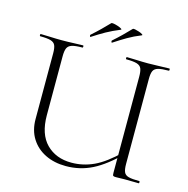

<svg xmlns="http://www.w3.org/2000/svg" viewBox="-114 -888 991 1010"><g transform="rotate(15 382.0 -383.0)"><path d="M584 -542Q584 -571 578 -586Q572 -601 553 -607Q534 -613 495 -613Q492 -613 492 -619Q492 -625 495 -625Q518 -625 547.5 -623.5Q577 -622 611 -622Q643 -622 673 -623.5Q703 -625 726 -625Q729 -625 729 -619Q729 -613 726 -613Q688 -613 668.5 -607.5Q649 -602 642.5 -587.5Q636 -573 636 -544V-81Q636 -52 642.5 -37Q649 -22 668.5 -17Q688 -12 726 -12Q729 -12 729 -6Q729 0 726 0Q707 0 688.5 -0.5Q670 -1 649 -1Q635 -1 625 -0.5Q615 0 602 0Q590 0 587 -3Q584 -6 584 -19ZM618 -131Q542 -55 475.5 -21.5Q409 12 332 12Q269 12 220 -12Q171 -36 143 -80.5Q115 -125 115 -186V-544Q115 -573 108.5 -587.5Q102 -602 83 -607.5Q64 -613 26 -613Q23 -613 23 -619Q23 -625 26 -625Q49 -625 78.5 -623.5Q108 -622 140 -622Q175 -622 204.5 -623.5Q234 -625 256 -625Q259 -625 259 -619Q259 -613 256 -613Q218 -613 199 -607Q180 -601 173.5 -586Q167 -571 167 -542V-221Q167 -118 219 -65.5Q271 -13 356 -13Q419 -13 477.5 -40Q536 -67 609 -138ZM284 -679Q280 -676 278.5 -681.5Q277 -687 279 -689Q305 -712 326.5 -733Q348 -754 369 -776Q372 -779 383 -777Q394 -775 406 -771Q418 -767 425 -762.5Q432 -758 427 -756Q385 -739 352 -720.5Q319 -702 284 -679ZM401 -679Q397 -676 395.5 -681.5Q394 -687 396 -689Q422 -712 443.5 -733Q465 -754 486 -776Q489 -779 499 -777Q509 -775 521 -771Q533 -767 539.5 -762.5Q546 -758 541 -756Q501 -740 468.5 -721Q436 -702 401 -679Z"/></g></svg>

Font: Cormorant Infant Light
Style: Regular
Weight: 300
Designer: Christian Thalmann (Catharsis Fonts)
Foundry: Catharsis Fonts
Version: Version 4.001